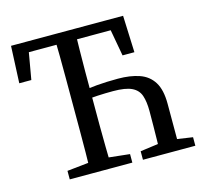

<svg xmlns="http://www.w3.org/2000/svg" viewBox="-98 -781 952 892"><g transform="rotate(-15 377.5 -335.0)"><path d="M20 -492 28 -670H567L574 -493H517L485 -670L532 -620H63L109 -670L78 -492ZM232 0Q234 -51 234.5 -102Q235 -153 235 -205.5Q235 -258 235 -310V-359Q235 -411 235 -463Q235 -515 234.5 -567Q234 -619 232 -670H333Q332 -620 331 -568Q330 -516 330 -464.5Q330 -413 330 -361V-310Q330 -259 330 -207Q330 -155 331 -103.5Q332 -52 333 0ZM568 0Q569 -35 569.5 -69Q570 -103 570.5 -138.5Q571 -174 571 -211Q571 -256 561 -285.5Q551 -315 521 -329.5Q491 -344 431 -344Q394 -344 356.5 -342Q319 -340 282 -335V-378Q319 -386 366 -390Q413 -394 468 -394Q527 -394 570.5 -379Q614 -364 637.5 -326.5Q661 -289 661 -222V0ZM131 0V-41L272 -56H293L432 -41V0ZM483 0V-41L593 -56H634L735 -41V0Z"/></g></svg>

Font: Source Serif 4 Variable
Style: Regular
Weight: 400
Designer: Frank Grießhammer
Foundry: Adobe
Version: Version 4.005;hotconv 1.1.0;makeotfexe 2.6.0